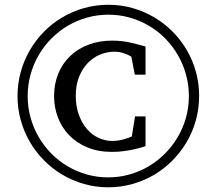

<svg xmlns="http://www.w3.org/2000/svg" viewBox="-20 -757 877 813"><path d="M596.2 -138.2Q594.7 -137.7 582.8 -133.8Q570.8 -129.9 551.5 -125.5Q532.2 -121.1 507.1 -117.4Q481.9 -113.8 454.1 -113.8Q395 -113.8 349.4 -133.1Q303.7 -152.3 272.5 -184.8Q241.2 -217.3 225.1 -260Q209 -302.7 209 -350.1Q209 -401.9 226.6 -444.8Q244.1 -487.8 276.4 -519Q308.6 -550.3 354 -567.6Q399.4 -585 455.1 -585Q494.1 -585 528.3 -577.4Q562.5 -569.8 596.2 -560.1V-440.9H550.8L536.1 -517.1Q524.9 -524.4 505.6 -531.2Q486.3 -538.1 464.8 -538.1Q433.1 -538.1 403.3 -525.6Q373.5 -513.2 350.8 -489.3Q328.1 -465.3 314.5 -430.9Q300.8 -396.5 300.8 -352.1Q300.8 -306.2 314 -270.5Q327.1 -234.9 348.6 -210.2Q370.1 -185.5 397.9 -172.9Q425.8 -160.2 455.1 -160.2Q467.3 -160.2 479.5 -161.9Q491.7 -163.6 502.4 -166.5Q513.2 -169.4 522.5 -172.9Q531.7 -176.3 538.1 -179.2L551.8 -264.2H596.2ZM779.8 -350.1Q779.8 -397.5 767.6 -441.4Q755.4 -485.4 733.4 -523.4Q711.4 -561.5 680.4 -593.3Q649.4 -625 611.3 -647.5Q573.2 -669.9 529.8 -682.4Q486.3 -694.8 439 -694.8Q391.6 -694.8 347.9 -682.4Q304.2 -669.9 266.4 -647.5Q228.5 -625 197.3 -593.5Q166 -562 143.8 -523.7Q121.6 -485.4 109.4 -441.4Q97.2 -397.5 97.2 -350.1Q97.2 -302.7 109.4 -259Q121.6 -215.3 143.8 -177Q166 -138.7 197 -107.2Q228 -75.7 265.9 -53.2Q303.7 -30.8 347.4 -18.3Q391.1 -5.9 438 -5.9Q484.9 -5.9 528.6 -18.3Q572.3 -30.8 610.1 -53.2Q647.9 -75.7 679.2 -107.2Q710.4 -138.7 732.9 -177Q755.4 -215.3 767.6 -259Q779.8 -302.7 779.8 -350.1ZM823.2 -351.1Q823.2 -297.9 809.6 -248.5Q795.9 -199.2 770.8 -156.2Q745.6 -113.3 710.4 -77.6Q675.3 -42 632.6 -16.8Q589.8 8.3 540.5 22.2Q491.2 36.1 438 36.1Q385.3 36.1 336.4 22.2Q287.6 8.3 244.9 -16.8Q202.1 -42 167 -77.4Q131.8 -112.8 106.7 -155.8Q81.5 -198.7 67.9 -248Q54.2 -297.4 54.2 -350.1Q54.2 -403.3 67.9 -452.6Q81.5 -502 106.7 -544.9Q131.8 -587.9 166.7 -623.3Q201.7 -658.7 244.4 -683.8Q287.1 -709 336.4 -722.9Q385.7 -736.8 439 -736.8Q492.7 -736.8 542 -722.7Q591.3 -708.5 634 -683.1Q676.8 -657.7 711.7 -622.3Q746.6 -586.9 771.5 -543.9Q796.4 -501 809.8 -452.1Q823.2 -403.3 823.2 -351.1Z"/></svg>

Font: Charis SIL Afr
Style: Italic
Weight: 400
Italic angle: -11°
Foundry: SIL International
Version: Version 5.000